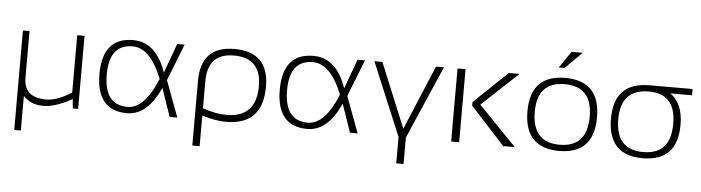

<svg xmlns="http://www.w3.org/2000/svg" viewBox="-51 -927 4903 1342"><g transform="rotate(5 2400.5 -256.0)"><path d="M510.3 -512.7V0H472.7L466.8 -65.4Q349.1 0 264.6 0Q174.8 0 124.5 -58.6V185.5H78.1V-512.7H124.5V-184.6Q124.5 -45.9 281.7 -45.9Q359.4 -45.9 459 -110.8V-512.7Z M637.2 -256.3Q637.2 -512.7 852.1 -512.7Q1013.7 -512.7 1085 -305.2L1160.6 -512.7H1212.9L1111.3 -254.9L1206.1 0H1152.3L1084 -198.2Q996.6 0 852.1 0Q638.2 0 637.2 -256.3ZM852.1 -43.9Q971.7 -43.9 1059.6 -258.3Q976.6 -468.8 852.1 -468.8Q688.5 -468.8 688.5 -258.3Q688.5 -43.9 852.1 -43.9Z M1378.9 -80.1Q1471.2 -48.8 1546.4 -48.8Q1754.9 -48.8 1754.9 -268.6Q1754.9 -466.8 1562 -466.8Q1378.9 -466.8 1378.9 -268.6ZM1563 -512.7Q1804.7 -512.7 1804.7 -268.6Q1804.7 0 1546.9 0Q1475.6 0 1378.9 -29.3V185.5H1327.6V-268.6Q1327.6 -512.7 1563 -512.7Z M1902.3 -256.3Q1902.3 -512.7 2117.2 -512.7Q2278.8 -512.7 2350.1 -305.2L2425.8 -512.7H2478L2376.5 -254.9L2471.2 0H2417.5L2349.1 -198.2Q2261.7 0 2117.2 0Q1903.3 0 1902.3 -256.3ZM2117.2 -43.9Q2236.8 -43.9 2324.7 -258.3Q2241.7 -468.8 2117.2 -468.8Q1953.6 -468.8 1953.6 -258.3Q1953.6 -43.9 2117.2 -43.9Z M2543.9 -512.7H2600.1L2786.6 -60.1L2976.1 -512.7H3032.2L2809.6 0V185.5H2758.3V0Z M3562.5 -512.7 3308.1 -274.9 3574.2 0H3492.7L3252 -262.7V-288.1L3487.3 -512.7ZM3183.6 -512.7V0H3127.4V-512.7Z M3884.3 -43.9Q4077.1 -43.9 4077.1 -258.3Q4077.1 -468.8 3884.3 -468.8Q3691.4 -468.8 3691.4 -258.3Q3691.4 -43.9 3884.3 -43.9ZM3640.1 -256.3Q3640.1 -512.7 3884.3 -512.7Q4128.4 -512.7 4128.4 -256.3Q4128.4 -0.5 3884.3 -0.5Q3641.1 -0.5 3640.1 -256.3ZM3911.6 -698.2H3989.3L3872.6 -581.5H3831.5Z M4470.2 -43.9Q4663.1 -43.9 4663.1 -258.3Q4663.1 -468.8 4475.1 -468.8Q4277.3 -468.8 4277.3 -258.3Q4277.3 -43.9 4470.2 -43.9ZM4226.1 -256.3Q4226.1 -512.7 4475.1 -512.7H4776.4V-468.8H4624.5Q4714.4 -405.8 4714.4 -256.3Q4714.4 -0.5 4470.2 -0.5Q4227.1 -0.5 4226.1 -256.3Z"/></g></svg>

Font: Voltera Light
Style: Light
Weight: 300
Designer: Bernd Montag
Version: Version 1.301